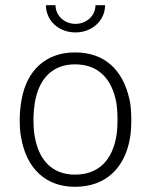

<svg xmlns="http://www.w3.org/2000/svg" viewBox="-20 -713 582 740"><path d="M271 -588C335 -588 385 -634 385 -693H348C348 -652 313 -621 271 -621C229 -621 194 -652 194 -693H157C157 -634 206 -588 271 -588ZM269 7C386 7 461 -64 481 -181C485 -203 486 -229 486 -252C486 -283 483 -316 479 -330C454 -443 384 -511 269 -511C158 -511 83 -443 63 -328C59 -305 56 -278 56 -252C56 -230 57 -205 61 -185C81 -66 154 7 269 7ZM269 -40C180 -40 128 -97 113 -192C110 -211 109 -232 109 -253C109 -278 112 -303 114 -316C130 -414 186 -465 269 -465C358 -465 410 -411 428 -320C430 -309 433 -280 433 -253C433 -234 432 -211 429 -192C414 -97 361 -40 269 -40Z"/></svg>

Font: Arthouse Owned Light
Style: Regular
Weight: 300
Designer: Jeremy Tribby
Foundry: Tribby Type
Version: Version 1.000;PS 001.000;hotconv 1.0.88;makeotf.lib2.5.64775